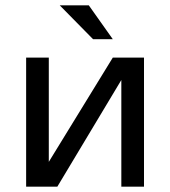

<svg xmlns="http://www.w3.org/2000/svg" viewBox="-20 -700 638 720"><path d="M195 0 435 -400V0H520V-484H403L163 -93V-484H78V0ZM403 -553 313 -680H204L329 -553Z"/></svg>

Font: Gamestation Text
Style: Bold
Weight: 400
Designer: Jonas Hecksher
Foundry: Jonas Hecksher, Playtypeª, e-types AS
Version: Version 1.003